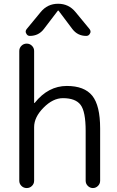

<svg xmlns="http://www.w3.org/2000/svg" viewBox="-20 -999 609 997"><path d="M157.2 -734.4V-464.8Q157.2 -463.9 158.2 -463.9Q159.2 -463.9 160.2 -464.8Q230.5 -552.7 327.1 -552.7Q418 -552.7 459 -502Q500 -451.2 500 -332V-60.5Q500 -44.9 488.8 -33.7Q477.5 -22.5 462.4 -22.5Q447.3 -22.5 436 -33.7Q424.8 -44.9 424.8 -60.5V-319.3Q424.8 -419.9 398.4 -454.6Q372.1 -489.3 306.6 -489.3Q254.9 -489.3 206.1 -439.9Q157.2 -390.6 157.2 -338.9V-60.5Q157.2 -44.9 146 -33.7Q134.8 -22.5 118.7 -22.5Q102.5 -22.5 91.3 -33.7Q80.1 -44.9 80.1 -60.5V-734.4Q80.1 -750 91.3 -761.2Q102.5 -772.5 118.7 -772.5Q134.8 -772.5 146 -761.2Q157.2 -750 157.2 -734.4ZM445.3 -847.7Q450.2 -841.8 450.2 -834Q450.2 -830.1 447.3 -825.2Q441.4 -812.5 427.7 -812.5Q382.8 -812.5 355.5 -848.6L284.2 -943.4Q283.2 -944.3 282.2 -944.3Q281.2 -944.3 280.3 -943.4L208 -848.6Q180.7 -812.5 134.8 -812.5Q122.1 -812.5 116.2 -825.2Q113.3 -830.1 113.3 -835Q113.3 -841.8 118.2 -847.7L191.4 -936.5Q226.6 -979.5 281.7 -979.5Q336.9 -979.5 372.1 -936.5Z"/></svg>

Font: Gen Jyuu Gothic Normal
Style: Regular
Weight: 300
Designer: [Source Han Sans]
Ryoko NISHIZUKA  (kana & ideographs); Paul D. Hunt (Latin, Greek & Cyrillic); Wenlong ZHANG  (bopomofo
Version: Version 1.002.20150607